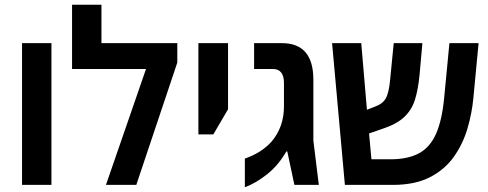

<svg xmlns="http://www.w3.org/2000/svg" viewBox="-20 -780 2058 810"><path d="M73 0V-598H197V0Z M408 -598H728V-516L555 0H427L596 -489H284V-760H408Z M817 -213V-598H942V-319L880 -213Z M1013 10V-111Q1083 -135 1126 -183Q1178 -245 1178 -331V-429Q1178 -489 1131 -489H1052V-598H1169Q1302 -598 1302 -444V-187L1325 0H1222L1192 -141H1188Q1154 -82 1106.5 -44.5Q1059 -7 1013 10Z M1435 0 1381 -598H1504L1528 -317L1559 -329Q1594 -341 1607.5 -365Q1621 -389 1626 -445L1641 -598H1762L1750 -464Q1744 -402 1730.5 -359Q1717 -316 1685 -286Q1653 -256 1592 -236L1537 -217L1547 -108H1628Q1700 -108 1747 -133Q1794 -158 1819.5 -215.5Q1845 -273 1854 -369L1876 -598H1999L1977 -366Q1971 -302 1952 -237.5Q1933 -173 1895 -119Q1857 -65 1794 -32.5Q1731 0 1637 0Z"/></svg>

Font: Noto Sans Hebrew SemiCondensed SemiBold
Style: Regular
Weight: 600
Width: 4
Designer: Monotype Design Team
Foundry: Monotype Imaging Inc.
Version: Version 2.004; ttfautohint (v1.8.4.7-5d5b)